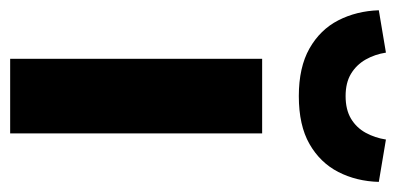

<svg xmlns="http://www.w3.org/2000/svg" viewBox="-252 -559 780 378"><g transform="rotate(90 138.0 -370.0)"><path d="M64.7 0V-496.1H211.6V0ZM138.2 -568.3Q81.5 -568.3 44.4 -589.3Q7.3 -610.4 -11 -646.1Q-29.3 -681.8 -30.8 -725.8L52.6 -739.8Q55.9 -718.2 66.2 -699.9Q76.6 -681.7 94.3 -671Q111.9 -660.4 138.2 -660.4Q164.7 -660.4 182.6 -671Q200.4 -681.7 210.4 -699.9Q220.4 -718.2 223.7 -739.8L307.1 -725.8Q305.9 -681.8 287.6 -646.1Q269.3 -610.4 232.5 -589.3Q195.8 -568.3 138.2 -568.3Z"/></g></svg>

Font: Mada
Style: Regular
Weight: 400
Designer: Khaled Hosny
Version: Version 1.5